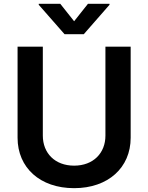

<svg xmlns="http://www.w3.org/2000/svg" viewBox="-20 -971 774 1002"><path d="M294.7 -951H182.2V-946L316.8 -792.6H417.3L551.5 -946V-951H438.9L366.8 -860.1ZM530.2 -727.3V-263.1C530.2 -171.9 466.6 -106.5 366.8 -106.5C266.7 -106.5 203.5 -171.9 203.5 -263.1V-727.3H71.7V-252.1C71.7 -95.9 188.9 11 366.8 11C544 11 661.9 -95.9 661.9 -252.1V-727.3Z"/></svg>

Font: TID UI Semi Bold
Style: Regular
Weight: 600
Designer: The TID Project Authors
Foundry: Bakken & Bæck
Version: Version 1.001;hotconv 1.0.109;makeotfexe 2.5.65596